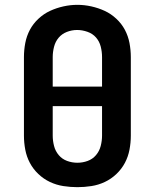

<svg xmlns="http://www.w3.org/2000/svg" viewBox="-20 -766 640 794"><path d="M300 8Q271 8 242 3.5Q213 -1 186.5 -13.5Q160 -26 138.5 -46.5Q117 -67 103.5 -92.5Q90 -118 84.5 -147Q79 -176 79 -205V-530Q79 -559 84.5 -588Q90 -617 103.5 -642.5Q117 -668 139 -688.5Q161 -709 187 -721Q213 -733 242 -739.5Q271 -746 300 -746Q329 -746 358 -739.5Q387 -733 413 -721Q439 -709 461 -688.5Q483 -668 496.5 -642.5Q510 -617 515.5 -588Q521 -559 521 -530V-205Q521 -176 515.5 -147Q510 -118 496.5 -92.5Q483 -67 461.5 -46.5Q440 -26 413.5 -13.5Q387 -1 358 3.5Q329 8 300 8ZM402 -408V-530Q402 -552 396.5 -573.5Q391 -595 377 -611Q363 -627 341.5 -634.5Q320 -642 299 -642Q277 -642 256.5 -634Q236 -626 222.5 -610Q209 -594 203.5 -572.5Q198 -551 198 -530V-408ZM300 -93Q322 -93 342.5 -100.5Q363 -108 377 -124.5Q391 -141 396.5 -162.5Q402 -184 402 -205V-327H198V-205Q198 -184 203.5 -162.5Q209 -141 223 -124.5Q237 -108 257.5 -100.5Q278 -93 300 -93Z"/></svg>

Font: Iosevka Curly Slab Extended
Style: Bold
Weight: 700
Width: 7
Monospace: yes
Designer: Belleve Invis
Foundry: Belleve Invis
Version: Version 11.1.0; ttfautohint (v1.8.3)